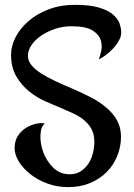

<svg xmlns="http://www.w3.org/2000/svg" viewBox="-20 -683 548 788"><path d="M164.1 -176.8Q147.5 -163.1 146 -128.4Q144.5 -93.8 157.7 -58.1Q170.9 -22.5 198.2 4.9Q225.6 32.2 266.6 32.2Q293 32.2 312 19.5Q331.1 6.8 343.3 -12.2Q355.5 -31.2 361.3 -54.7Q367.2 -78.1 367.2 -100.6Q367.2 -132.8 355 -154.3Q342.8 -175.8 322.8 -191.9Q302.7 -208 276.9 -219.2Q251 -230.5 224.6 -242.2Q200.2 -252 166 -267.1Q131.8 -282.2 100.6 -307.1Q69.3 -332 47.4 -368.7Q25.4 -405.3 25.4 -459Q25.4 -494.1 43.9 -530.3Q62.5 -566.4 96.7 -596.2Q130.9 -626 179.2 -644.5Q227.5 -663.1 288.1 -663.1Q347.7 -663.1 384.8 -652.3Q421.9 -641.6 442.4 -624.5Q462.9 -607.4 470.2 -587.4Q477.5 -567.4 477.5 -549.8Q477.5 -532.2 466.8 -514.2Q456.1 -496.1 441.4 -481Q426.8 -465.8 411.1 -454.6Q395.5 -443.4 385.7 -439.5Q390.6 -452.1 395.5 -474.6Q400.4 -497.1 393.1 -519.5Q385.7 -542 358.9 -558.6Q332 -575.2 272.5 -575.2Q238.3 -575.2 206.1 -564.5Q173.8 -553.7 148.9 -536.6Q124 -519.5 109.4 -498Q94.7 -476.6 94.7 -454.1Q94.7 -432.6 109.9 -414.6Q125 -396.5 150.9 -380.4Q176.8 -364.3 210.4 -348.6Q244.1 -333 281.2 -317.4Q317.4 -301.8 352.5 -283.7Q387.7 -265.6 415.5 -242.2Q443.4 -218.8 460 -189.5Q476.6 -160.2 476.6 -122.1Q476.6 -81.1 461.4 -43.5Q446.3 -5.9 418.5 22.5Q390.6 50.8 350.6 67.9Q310.5 85 259.8 85Q214.8 85 174.8 70.3Q134.8 55.7 105 32.2Q75.2 8.8 57.6 -19.5Q40 -47.9 40 -75.2Q40 -104.5 53.2 -125Q66.4 -145.5 85.9 -157.7Q105.5 -169.9 126.5 -174.8Q147.5 -179.7 164.1 -176.8Z"/></svg>

Font: Rancho
Style: Regular
Weight: 400
Designer: Font Diner, Inc
Foundry: Font Diner, Inc
Version: Version 1.001